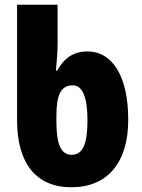

<svg xmlns="http://www.w3.org/2000/svg" viewBox="-20 -780 601 810"><path d="M281 10C433 10 521 -93 521 -275C521 -457 455 -563 349 -563C291 -563 251 -536 221 -482H216C220 -525 223 -566 223 -595V-760H52V-273C52 -90 133 10 281 10ZM282 -127C238 -127 218 -170 218 -266V-292C218 -378 236 -420 287 -420C328 -420 349 -370 349 -273C349 -178 332 -127 282 -127Z"/></svg>

Font: Noto Sans Georgian Condensed Black
Style: Regular
Weight: 900
Width: 3
Designer: Monotype Design Team, Akaki Razmadze
Foundry: Google LLC
Version: Version 2.005